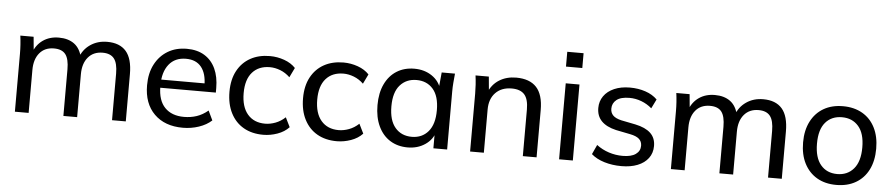

<svg xmlns="http://www.w3.org/2000/svg" viewBox="-42 -984 5885 1266"><g transform="rotate(5 2900.5 -351.0)"><path d="M76 0V-384Q76 -413 74 -443Q72 -473 68 -503H156L166 -395H154Q174 -451 218 -481.5Q262 -512 323 -512Q385 -512 425 -482.5Q465 -453 479 -390H464Q483 -446 531 -479Q579 -512 643 -512Q726 -512 768 -463.5Q810 -415 810 -313V0H719V-308Q719 -377 695 -407.5Q671 -438 619 -438Q558 -438 523 -396.5Q488 -355 488 -284V0H397V-308Q397 -377 373.5 -407.5Q350 -438 297 -438Q236 -438 201.5 -396.5Q167 -355 167 -284V0Z M1188 9Q1068 9 998.5 -60Q929 -129 929 -250Q929 -330 959.5 -388.5Q990 -447 1044 -479.5Q1098 -512 1170 -512Q1239 -512 1287 -482.5Q1335 -453 1360 -399Q1385 -345 1385 -271V-241H1000V-295H1323L1306 -282Q1306 -360 1271.5 -403Q1237 -446 1170 -446Q1097 -446 1057 -395.5Q1017 -345 1017 -258V-249Q1017 -157 1062.5 -110Q1108 -63 1189 -63Q1234 -63 1273 -76Q1312 -89 1348 -119L1378 -56Q1344 -25 1293.5 -8Q1243 9 1188 9Z M1720 9Q1645 9 1590 -22.5Q1535 -54 1504.5 -113.5Q1474 -173 1474 -255Q1474 -336 1505 -393.5Q1536 -451 1591 -481.5Q1646 -512 1720 -512Q1769 -512 1815 -495.5Q1861 -479 1890 -448L1859 -384Q1830 -412 1795 -425.5Q1760 -439 1726 -439Q1652 -439 1610 -391.5Q1568 -344 1568 -254Q1568 -163 1610 -114Q1652 -65 1726 -65Q1759 -65 1794 -78Q1829 -91 1859 -119L1890 -56Q1860 -24 1813.5 -7.5Q1767 9 1720 9Z M2207 9Q2132 9 2077 -22.5Q2022 -54 1991.5 -113.5Q1961 -173 1961 -255Q1961 -336 1992 -393.5Q2023 -451 2078 -481.5Q2133 -512 2207 -512Q2256 -512 2302 -495.5Q2348 -479 2377 -448L2346 -384Q2317 -412 2282 -425.5Q2247 -439 2213 -439Q2139 -439 2097 -391.5Q2055 -344 2055 -254Q2055 -163 2097 -114Q2139 -65 2213 -65Q2246 -65 2281 -78Q2316 -91 2346 -119L2377 -56Q2347 -24 2300.5 -7.5Q2254 9 2207 9Z M2676 9Q2610 9 2560 -22Q2510 -53 2482 -112Q2454 -171 2454 -252Q2454 -333 2482 -391.5Q2510 -450 2560 -481Q2610 -512 2676 -512Q2743 -512 2792.5 -478.5Q2842 -445 2858 -387H2846L2857 -503H2945Q2942 -473 2939.5 -443Q2937 -413 2937 -384V0H2846V-115H2857Q2841 -58 2791.5 -24.5Q2742 9 2676 9ZM2697 -63Q2765 -63 2806 -111Q2847 -159 2847 -252Q2847 -345 2806 -392Q2765 -439 2697 -439Q2629 -439 2587.5 -392Q2546 -345 2546 -252Q2546 -159 2587 -111Q2628 -63 2697 -63Z M3089 0V-384Q3089 -413 3087 -443Q3085 -473 3081 -503H3169L3179 -395H3167Q3190 -452 3238 -482Q3286 -512 3350 -512Q3439 -512 3484 -463.5Q3529 -415 3529 -313V0H3438V-308Q3438 -377 3411 -407.5Q3384 -438 3327 -438Q3259 -438 3219.5 -397Q3180 -356 3180 -286V0Z M3678 0V-503H3769V0ZM3670 -613V-711H3778V-613Z M4091 9Q4030 9 3977.5 -7Q3925 -23 3891 -53L3920 -116Q3957 -88 4001.5 -73.5Q4046 -59 4093 -59Q4150 -59 4179.5 -80Q4209 -101 4209 -136Q4209 -164 4190 -181Q4171 -198 4130 -206L4035 -225Q3971 -240 3938.5 -273.5Q3906 -307 3906 -360Q3906 -404 3930 -438.5Q3954 -473 3998.5 -492.5Q4043 -512 4103 -512Q4158 -512 4205.5 -496Q4253 -480 4284 -449L4254 -388Q4223 -415 4184.5 -429.5Q4146 -444 4106 -444Q4048 -444 4020 -421.5Q3992 -399 3992 -363Q3992 -336 4009 -318.5Q4026 -301 4064 -292L4159 -273Q4226 -259 4260 -227Q4294 -195 4294 -142Q4294 -95 4268.5 -61Q4243 -27 4197.5 -9Q4152 9 4091 9Z M4418 0V-384Q4418 -413 4416 -443Q4414 -473 4410 -503H4498L4508 -395H4496Q4516 -451 4560 -481.5Q4604 -512 4665 -512Q4727 -512 4767 -482.5Q4807 -453 4821 -390H4806Q4825 -446 4873 -479Q4921 -512 4985 -512Q5068 -512 5110 -463.5Q5152 -415 5152 -313V0H5061V-308Q5061 -377 5037 -407.5Q5013 -438 4961 -438Q4900 -438 4865 -396.5Q4830 -355 4830 -284V0H4739V-308Q4739 -377 4715.5 -407.5Q4692 -438 4639 -438Q4578 -438 4543.5 -396.5Q4509 -355 4509 -284V0Z M5513 9Q5439 9 5385 -22.5Q5331 -54 5301 -112.5Q5271 -171 5271 -252Q5271 -332 5301 -390.5Q5331 -449 5385 -480.5Q5439 -512 5513 -512Q5587 -512 5641.5 -480.5Q5696 -449 5725.5 -390.5Q5755 -332 5755 -252Q5755 -171 5725.5 -112.5Q5696 -54 5641.5 -22.5Q5587 9 5513 9ZM5513 -63Q5581 -63 5622 -111Q5663 -159 5663 -252Q5663 -345 5622 -392Q5581 -439 5513 -439Q5444 -439 5403.5 -392Q5363 -345 5363 -252Q5363 -159 5403.5 -111Q5444 -63 5513 -63Z"/></g></svg>

Font: Mulish ExtraLight Medium
Style: Regular
Weight: 500
Version: Version 3.603